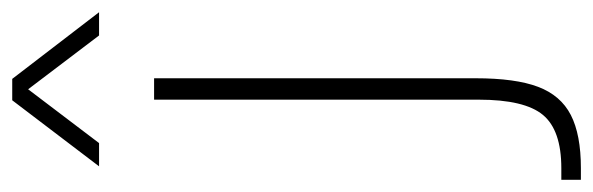

<svg xmlns="http://www.w3.org/2000/svg" viewBox="-368 -423 970 314"><g transform="rotate(-90 117.0 -266.0)"><path d="M-20 167H-1Q61 167 86 137Q111 107 111 32V-499H146V27Q146 92 132 129Q118 166 86 182.5Q54 199 -1 199H-20ZM110 -731H145L254 -589H216L128 -705L40 -589H2Z"/></g></svg>

Font: Bai Jamjuree ExtraLight
Style: Regular
Weight: 275
Designer: Katatrad Aksorn Co.,Ltd.
Foundry: Cadson Demak Co.,Ltd.
Version: Version 1.000; ttfautohint (v1.6)